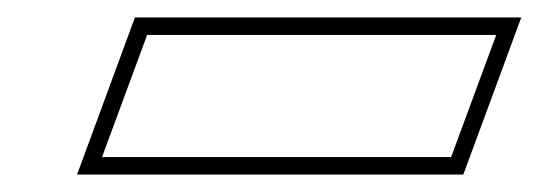

<svg xmlns="http://www.w3.org/2000/svg" viewBox="-20 -470 617 220"><path d="M166.9 -290H96.9L148.6 -430H218.6H478.6H548.6L496.9 -290H426.9ZM68.3 -270H510.9L577.3 -450H134.6Z"/></svg>

Font: Nordica Plus
Style: NordicaClassicRgOblOl
Weight: 500
Version: Version 1.01